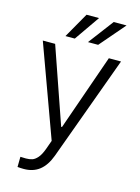

<svg xmlns="http://www.w3.org/2000/svg" viewBox="-137 -810 790 1086"><g transform="rotate(15 258.5 -267.5)"><path d="M76.2 197.3 77.1 137.7 109.4 138.7Q130.4 138.7 146 133.5Q161.6 128.4 177.2 110.6Q192.9 92.8 206.1 56.6L224.6 4.9L29.3 -530.3H101.6L255.9 -85.9H260.7L416 -530.3H487.3L263.7 82Q241.7 141.1 204.6 170.2Q167.5 199.2 113.3 199.2Q93.8 199.2 76.2 197.3ZM389.6 -735.4H464.8L337.9 -587.9H278.3ZM230.5 -735.4H303.7L201.2 -587.9H146.5Z"/></g></svg>

Font: Pretendard GOV Light
Style: Regular
Weight: 300
Designer: Base glyphs from Inter by Rasmus Andersson; Hangeul glyphs from Noto Sans CJK(Source Han Sans) by Jang Soo-young and Kan
Foundry: Kil Hyung-jin
Version: Version 1.309